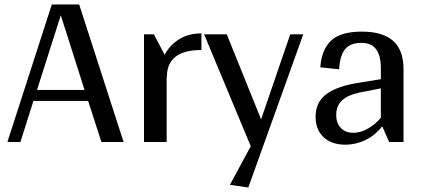

<svg xmlns="http://www.w3.org/2000/svg" viewBox="-20 -633 1891 856"><path d="M373 -183H129L71 0H13L211 -613H333L531 0H432ZM357 -232 251 -565 145 -232Z M878 -484V-410Q724 -410 724 -290H723V0H622V-480H666L714 -389Q737 -432 778.5 -458Q820 -484 878 -484Z M1332 -480 1087 203 1005 191 1098 19 890 -480H991L1144 -101L1274 -480Z M1387 -113Q1387 -175 1431.5 -210.5Q1476 -246 1567 -262L1678 -280V-329Q1678 -442 1592 -442Q1541 -442 1518 -413Q1495 -384 1492 -324L1408 -333Q1414 -412 1456 -452Q1498 -492 1594 -492Q1687 -492 1733 -450.5Q1779 -409 1779 -325V0H1715L1684 -70Q1653 -30 1610 -9Q1567 12 1519 12Q1458 12 1422.5 -21.5Q1387 -55 1387 -113ZM1678 -108V-239L1580 -220Q1530 -209 1504.5 -185Q1479 -161 1479 -120Q1479 -84 1499.5 -62.5Q1520 -41 1555 -41Q1589 -41 1622.5 -61Q1656 -81 1678 -108Z"/></svg>

Font: Arya
Style: Regular
Weight: 400
Designer: Eduardo Rodriguez Tunni, Modular Infotech
Foundry: Eduardo Rodriguez Tunni, Modular Infotech
Version: Version 1.002